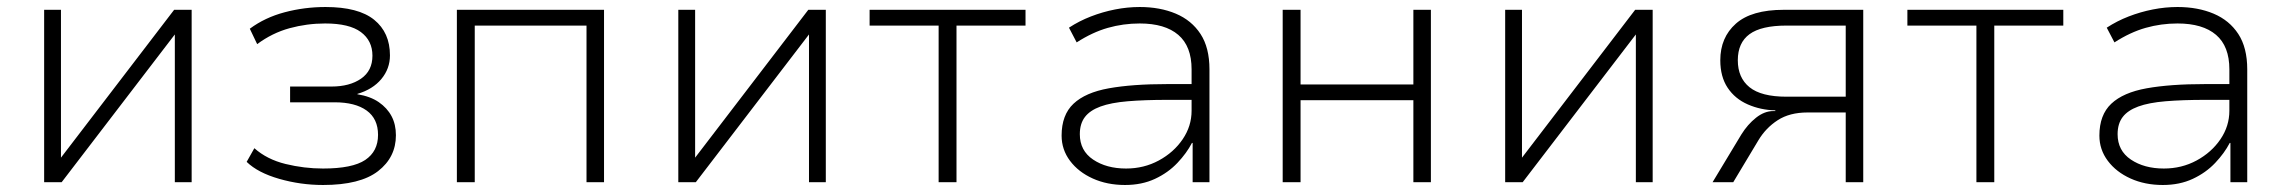

<svg xmlns="http://www.w3.org/2000/svg" viewBox="-20 -520 6537 548"><path d="M106 0V-492H154V-70L477 -492H527V0H479V-423H480L156 0Z M902 8Q838 8 777 -9.5Q716 -27 684 -58L706 -97Q742 -65 795 -52Q848 -39 902 -39Q986 -39 1022.5 -63.5Q1059 -88 1059 -135Q1059 -181 1026.5 -204.5Q994 -228 935 -228H808V-273H926Q978 -273 1010.5 -295.5Q1043 -318 1043 -361Q1043 -404 1010 -428.5Q977 -453 908 -453Q856 -453 806.5 -439.5Q757 -426 714 -394L693 -438Q736 -470 792.5 -485Q849 -500 909 -500Q1003 -500 1048 -463.5Q1093 -427 1093 -362Q1093 -324 1068.5 -294.5Q1044 -265 1000 -252V-251Q1037 -245 1061 -228.5Q1085 -212 1097.5 -188.5Q1110 -165 1110 -134Q1110 -71 1059 -31.5Q1008 8 902 8Z M1284 0V-492H1704V0H1654V-447H1335V0Z M1916 0V-492H1964V-70L2287 -492H2337V0H2289V-423H2290L1966 0Z M2659 0V-447H2462V-492H2907V-447H2710V0Z M3191 8Q3140 8 3099 -10.5Q3058 -29 3034 -61Q3010 -93 3010 -133Q3010 -192 3044 -224Q3078 -256 3145 -268Q3212 -280 3311 -280H3393V-235H3313Q3247 -235 3199 -231Q3151 -227 3121 -216Q3091 -205 3076.5 -186Q3062 -167 3062 -137Q3062 -90 3100 -64.5Q3138 -39 3194 -39Q3245 -39 3287.5 -62Q3330 -85 3355.5 -122.5Q3381 -160 3381 -204V-322Q3381 -388 3343 -420.5Q3305 -453 3233 -453Q3186 -453 3142 -440.5Q3098 -428 3053 -399L3031 -441Q3060 -460 3093.5 -473Q3127 -486 3162.5 -493Q3198 -500 3233 -500Q3291 -500 3336 -481Q3381 -462 3406.5 -423Q3432 -384 3432 -322V0H3384V-112H3382Q3367 -83 3340.5 -55Q3314 -27 3276.5 -9.5Q3239 8 3191 8Z M3641 0V-492H3692V-279H4014V-492H4064V0H4014V-234H3692V0Z M4276 0V-492H4324V-70L4647 -492H4697V0H4649V-423H4650L4326 0Z M4868 0 4950 -136Q4968 -165 4992 -184Q5016 -203 5041 -203H5047V-205Q5005 -206 4968.5 -222Q4932 -238 4911 -269.5Q4890 -301 4890 -348Q4890 -413 4934.5 -452.5Q4979 -492 5071 -492H5298V0H5248V-199H5139Q5088 -199 5054 -177Q5020 -155 4999 -120L4927 0ZM5079 -244H5248V-447H5079Q5007 -447 4973.5 -422.5Q4940 -398 4940 -348Q4940 -298 4973.5 -271Q5007 -244 5079 -244Z M5621 0V-447H5424V-492H5869V-447H5672V0Z M6153 8Q6102 8 6061 -10.5Q6020 -29 5996 -61Q5972 -93 5972 -133Q5972 -192 6006 -224Q6040 -256 6107 -268Q6174 -280 6273 -280H6355V-235H6275Q6209 -235 6161 -231Q6113 -227 6083 -216Q6053 -205 6038.5 -186Q6024 -167 6024 -137Q6024 -90 6062 -64.5Q6100 -39 6156 -39Q6207 -39 6249.5 -62Q6292 -85 6317.5 -122.5Q6343 -160 6343 -204V-322Q6343 -388 6305 -420.5Q6267 -453 6195 -453Q6148 -453 6104 -440.5Q6060 -428 6015 -399L5993 -441Q6022 -460 6055.5 -473Q6089 -486 6124.5 -493Q6160 -500 6195 -500Q6253 -500 6298 -481Q6343 -462 6368.5 -423Q6394 -384 6394 -322V0H6346V-112H6344Q6329 -83 6302.5 -55Q6276 -27 6238.5 -9.5Q6201 8 6153 8Z"/></svg>

Font: Nunito Sans 7pt ExtraLight
Style: Regular
Weight: 250
Designer: Vernon Adams
Foundry: Vernon Adams
Version: Version 3.101;gftools[0.9.27]